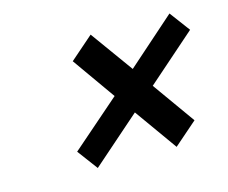

<svg xmlns="http://www.w3.org/2000/svg" viewBox="-61 -589 594 501"><g transform="rotate(-15 236.5 -338.5)"><path d="M219 -509 156 -454 238 -338 106 -223 147 -168 278 -283 360 -168 423 -223 341 -338 473 -454 432 -509 302 -394Z"/></g></svg>

Font: LT Wave Text Italic
Style: Regular
Weight: 400
Designer: Daniel Lyons
Version: Version 2.5 (Glyphs App)